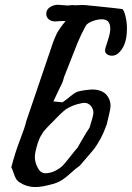

<svg xmlns="http://www.w3.org/2000/svg" viewBox="-20 -754 541 788"><path d="M432.6 -636.7Q432.6 -674.8 398.4 -674.8Q378.9 -674.8 357.9 -666.5Q336.9 -658.2 331.1 -646.5Q311.5 -610.4 298.3 -578.1Q285.2 -545.9 270 -506.3Q254.9 -466.8 243.2 -438.5Q240.2 -427.7 238.3 -421.4Q236.3 -415 233.4 -409.7Q230.5 -404.3 221.2 -384.8Q211.9 -365.2 199.2 -337.9L236.3 -334Q251 -343.8 266.6 -356.9Q282.2 -370.1 292 -375Q301.8 -379.9 321.3 -382.8Q348.6 -386.7 358.4 -386.7Q395.5 -386.7 416 -366.2Q433.6 -345.7 433.6 -321.3Q433.6 -307.6 426.8 -280.3Q419.9 -252.9 418 -243.2Q406.2 -210 392.1 -184.1Q377.9 -158.2 368.2 -145.5Q358.4 -132.8 337.9 -109.4Q317.4 -85.9 306.6 -73.2Q292 -63.5 273.4 -46.4Q254.9 -29.3 238.8 -18.1Q222.7 -6.8 201.2 0Q153.3 13.7 126 13.7Q89.8 13.7 59.6 -5.9Q49.8 -12.7 44.9 -22Q40 -31.2 35.6 -44.9Q31.2 -58.6 26.4 -67.4Q43.9 -133.8 63 -182.1Q82 -230.5 87.9 -256.8L187.5 -549.8Q188.5 -553.7 192.4 -564.5Q196.3 -575.2 197.3 -578.6Q198.2 -582 201.7 -590.3Q205.1 -598.6 207 -603Q209 -607.4 212.4 -614.7Q215.8 -622.1 219.2 -627Q222.7 -631.8 227.1 -638.7Q231.4 -645.5 236.8 -652.3Q242.2 -659.2 249 -667Q245.1 -668 238.3 -668Q232.4 -668 221.7 -667Q210.9 -666 206.1 -666Q191.4 -666 180.7 -674.3Q169.9 -682.6 169.9 -697.3Q169.9 -714.8 185.1 -724.6Q200.2 -734.4 217.8 -734.4Q223.6 -734.4 237.3 -732.9Q251 -731.4 258.8 -731.4Q263.7 -731.4 277.3 -733.4Q282.2 -732.4 290 -732.4Q293.9 -732.4 303.2 -732.9Q312.5 -733.4 318.4 -733.4Q335 -733.4 345.7 -731.4Q347.7 -731.4 380.9 -728Q414.1 -724.6 445.8 -721.2Q477.5 -717.8 482.4 -716.8Q489.3 -710.9 495.1 -687Q501 -663.1 501 -636.7Q501 -563.5 462.9 -533.2Q452.1 -525.4 439.5 -525.4Q427.7 -525.4 419.4 -531.2Q411.1 -537.1 411.1 -546.9Q411.1 -554.7 421.9 -585.9Q432.6 -617.2 432.6 -636.7ZM123 -110.4Q123 -87.9 134.8 -65.4Q146.5 -43 166 -43H168Q190.4 -43.9 210 -54.7Q229.5 -65.4 239.7 -76.7Q250 -87.9 269 -112.3Q288.1 -136.7 297.9 -147.5Q302.7 -156.2 318.4 -183.1Q334 -210 347.7 -230.5Q363.3 -279.3 363.3 -291Q363.3 -307.6 352.5 -319.8Q341.8 -332 326.2 -332Q318.4 -332 296.9 -326.2Q285.2 -323.2 274.9 -318.4Q264.6 -313.5 257.8 -310.1Q251 -306.6 241.2 -297.9Q231.4 -289.1 227.5 -285.6Q223.6 -282.2 211.9 -270Q200.2 -257.8 196.3 -253.9Q193.4 -251 184.6 -242.2Q175.8 -233.4 173.8 -231Q171.9 -228.5 165 -221.2Q158.2 -213.9 155.8 -209.5Q153.3 -205.1 148.9 -198.2Q144.5 -191.4 141.6 -184.1Q138.7 -176.8 135.7 -168.9Q123 -128.9 123 -110.4Z"/></svg>

Font: Essays1743
Style: Italic
Weight: 500
Italic angle: -10°
Designer: Based on the typeface in a 1743 English translation of the essays of Montaigne.  PostScript/TrueType font designed by Jo
Version: Version 002.100